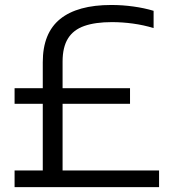

<svg xmlns="http://www.w3.org/2000/svg" viewBox="-20 -770 718 790"><path d="M156 -28V-514Q156 -634 227.5 -691.8Q299 -749.5 438 -749.5Q484 -749.5 529 -743.2Q574 -737 612 -725.5V-654.5Q571 -667 527 -673Q483 -679 440.5 -679Q372 -679 327 -663.2Q282 -647.5 259.8 -611.8Q237.5 -576 237.5 -516.5V-28ZM40 0V-68.5H634.5V0ZM40 -343V-407H515V-343Z"/></svg>

Font: Encode Sans SC SemiExpanded
Style: Regular
Weight: 400
Width: 6
Designer: Multiple Designers
Foundry: Impallari Type
Version: Version 3.002